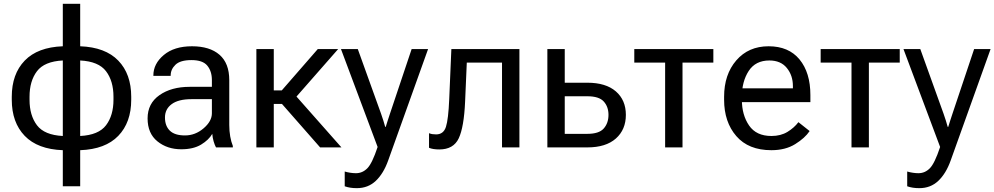

<svg xmlns="http://www.w3.org/2000/svg" viewBox="-20 -770 5195 1003"><path d="M134.3 -249V-264.6Q134.3 -346.7 173.1 -397.9Q211.9 -449.2 308.1 -454.1V-59.6Q211.9 -64.5 173.1 -115.7Q134.3 -167 134.3 -249ZM572.8 -264.6V-249Q572.8 -167 533.9 -115.7Q495.1 -64.5 398.9 -59.6V-454.1Q495.1 -449.2 533.9 -397.9Q572.8 -346.7 572.8 -264.6ZM308.1 14.6V203.1H398.9V14.6Q530.3 9.8 597.9 -60.3Q665.5 -130.4 665.5 -249V-264.6Q665.5 -383.3 597.9 -453.4Q530.3 -523.4 398.9 -528.3V-750H308.1V-528.3Q176.8 -523.4 109.1 -453.4Q41.5 -383.3 41.5 -264.6V-249Q41.5 -130.4 109.1 -60.3Q176.8 9.8 308.1 14.6Z M751 -151.4Q751 -73.2 802.2 -31.7Q853.5 9.8 926.8 9.8Q990.2 9.8 1030.5 -14.6Q1070.8 -39.1 1088.9 -70.8Q1090.3 -51.3 1095.9 -31.7Q1101.6 -12.2 1108.4 0H1196.3V-7.8Q1187.5 -29.3 1182.6 -57.4Q1177.7 -85.4 1177.7 -117.2V-351.6Q1177.7 -439.5 1126.7 -483.9Q1075.7 -528.3 982.9 -528.3Q890.1 -528.3 835.7 -482.7Q781.2 -437 781.2 -376V-373.5H871.6V-376Q871.6 -407.7 896.7 -431.9Q921.9 -456.1 980.5 -456.1Q1039.1 -456.1 1063 -427Q1086.9 -397.9 1086.9 -351.6V-316.4H970.7Q875 -316.4 813 -272.9Q751 -229.5 751 -151.4ZM841.8 -156.2Q841.8 -200.2 877 -226.1Q912.1 -252 980.5 -252H1086.9V-178.2Q1086.9 -136.7 1043.5 -99.6Q1000 -62.5 946.3 -62.5Q892.6 -62.5 867.2 -87.4Q841.8 -112.3 841.8 -156.2Z M1652.3 0H1763.7L1503.4 -294.4L1447.8 -232.9ZM1364.7 -297.9V-227.1H1495.1L1746.6 -513.7H1640.1L1452.1 -297.9ZM1410.2 -513.7H1319.3V0H1410.2Z M1780.8 203.1Q1794.4 208 1809.6 210.4Q1824.7 212.9 1844.2 212.9Q1902.8 212.9 1943.1 174.8Q1983.4 136.7 2007.8 68.4L2216.3 -513.7H2130.4L2017.1 -175.8Q2010.7 -156.2 2005.1 -139.2Q1999.5 -122.1 1995.1 -107.4H1992.2Q1988.3 -122.1 1982.9 -139.2Q1977.5 -156.2 1970.7 -175.8L1849.1 -513.7H1761.2L1952.6 -2.4V-2Q1924.3 83.5 1898.9 109.1Q1873.5 134.8 1839.4 134.8Q1824.7 134.8 1809.1 132.3Q1793.5 129.9 1780.8 126Z M2418.5 -442.9H2602.5V0H2693.4V-513.7H2337.9L2326.7 -252Q2322.3 -147 2309.6 -107.4Q2296.9 -67.9 2258.3 -67.9Q2247.6 -67.9 2238.5 -69.3Q2229.5 -70.8 2221.2 -74.2V2Q2230.5 6.3 2244.4 8.5Q2258.3 10.7 2274.9 10.7Q2349.1 10.7 2376.5 -47.6Q2403.8 -106 2409.7 -239.3Z M2930.2 -513.7H2839.4V0H3048.3Q3145 0 3197.3 -46.4Q3249.5 -92.8 3249.5 -169.9Q3249.5 -247.1 3197.3 -292.5Q3145 -337.9 3048.3 -337.9H2930.2ZM3048.3 -267.1Q3109.4 -267.1 3134 -239.7Q3158.7 -212.4 3158.7 -169.9Q3158.7 -127 3134 -98.9Q3109.4 -70.8 3048.3 -70.8H2930.2V-267.1Z M3293.5 -442.9H3454.6V0H3545.4V-442.9H3706.5V-513.7H3293.5Z M3762.7 -249Q3762.7 -132.8 3826.4 -59.1Q3890.1 14.6 4009.8 14.6Q4083 14.6 4134 -17.1Q4185.1 -48.8 4209.5 -85.4L4150.9 -131.8Q4128.9 -102.5 4093.8 -81.1Q4058.6 -59.6 4009.8 -59.6Q3930.7 -59.6 3893.1 -114.5Q3855.5 -169.4 3855.5 -249V-264.6Q3855.5 -344.2 3891.1 -399.2Q3926.8 -454.1 3999 -454.1Q4058.6 -454.1 4090.3 -415Q4122.1 -376 4122.1 -320.3V-308.6H3818.4V-236.3H4213.4V-273.4Q4213.4 -390.6 4156.7 -459.5Q4100.1 -528.3 3995.1 -528.3Q3890.1 -528.3 3826.4 -454.6Q3762.7 -380.9 3762.7 -264.6Z M4267.1 -442.9H4428.2V0H4519V-442.9H4680.2V-513.7H4267.1Z M4719.2 203.1Q4732.9 208 4748 210.4Q4763.2 212.9 4782.7 212.9Q4841.3 212.9 4881.6 174.8Q4921.9 136.7 4946.3 68.4L5154.8 -513.7H5068.8L4955.6 -175.8Q4949.2 -156.2 4943.6 -139.2Q4938 -122.1 4933.6 -107.4H4930.7Q4926.8 -122.1 4921.4 -139.2Q4916 -156.2 4909.2 -175.8L4787.6 -513.7H4699.7L4891.1 -2.4V-2Q4862.8 83.5 4837.4 109.1Q4812 134.8 4777.8 134.8Q4763.2 134.8 4747.6 132.3Q4731.9 129.9 4719.2 126Z"/></svg>

Font: Roboto Flex
Style: Regular
Weight: 400
Designer: Berlow after Robertson
Foundry: Google
Version: Version 3.200;gftools[0.9.32]